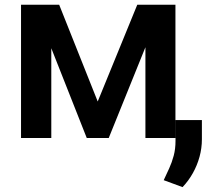

<svg xmlns="http://www.w3.org/2000/svg" viewBox="-20 -565 886 786"><path d="M380 -149.5 541.9 -545.5H645.6L425.1 0H335.2L119.7 -545.5H222.3ZM190 -545.5V0H66.1V-545.5ZM575.3 0V-545.5H698.2V0ZM806.5 -73.5V5Q806.5 41.5 796.9 76.7Q787.3 111.9 769.5 143.6Q751.8 175.4 727.3 201L650.2 172.6Q661.6 148.1 672.8 123.8Q683.9 99.4 691.2 72.1Q698.5 44.7 698.5 11.7V-73.5Z"/></svg>

Font: InterMG SemiBold
Style: Regular
Weight: 600
Designer: Rasmus Andersson
Foundry: rsms
Version: Version 3.019;December 26, 2023;FontCreator 15.0.0.2955 64-b